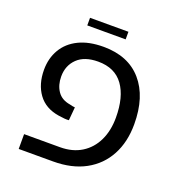

<svg xmlns="http://www.w3.org/2000/svg" viewBox="-129 -819 860 926"><g transform="rotate(20 300.5 -356.0)"><path d="M69 0V-76H253Q317 -76 363 -104.5Q409 -133 433.5 -184Q458 -235 458 -302Q458 -408 415 -467.5Q372 -527 286 -527Q216 -527 179 -491Q142 -455 142 -399Q142 -355 163 -324Q184 -293 228 -286Q236 -284 243 -282.5Q250 -281 255 -281L249 -213Q240 -212 227 -213Q214 -214 195 -217Q125 -228 89 -277.5Q53 -327 53 -401Q53 -460 80 -506Q107 -552 159 -577.5Q211 -603 286 -603Q413 -603 482.5 -523Q552 -443 552 -302Q552 -211 515.5 -143Q479 -75 410.5 -37.5Q342 0 245 0ZM176 -673V-712H373V-673Z"/></g></svg>

Font: Noto Sans Hebrew Thin
Style: Regular
Weight: 400
Version: Version 3.001